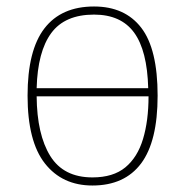

<svg xmlns="http://www.w3.org/2000/svg" viewBox="-20 -562 571 592"><path d="M265 10Q172 10 118.5 -58Q65 -126 65 -267Q65 -407 117 -474.5Q169 -542 270 -542Q365 -542 415.5 -476.5Q466 -411 466 -267Q466 -126 415 -58Q364 10 265 10ZM437 -290Q434 -406 393.5 -461.5Q353 -517 270 -517Q180 -517 138 -460Q96 -403 93 -290ZM265 -15Q329 -15 366.5 -46Q404 -77 421 -133.5Q438 -190 438 -265H93Q94 -147 135 -81Q176 -15 265 -15Z"/></svg>

Font: Noto Serif Thin
Style: Regular
Weight: 100
Designer: Monotype Design Team
Foundry: Monotype Imaging Inc.
Version: Version 2.015